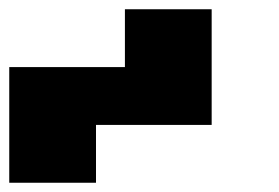

<svg xmlns="http://www.w3.org/2000/svg" viewBox="-20 -895 602 415"><path d="M0 -500H187.5V-625H437.5V-875H250V-750H0Z"/></svg>

Font: Faithful 32x
Style: Semibold
Weight: 400
Foundry: Faithful Resource Pack
Version: Version 1.0; January 27, 2023